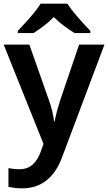

<svg xmlns="http://www.w3.org/2000/svg" viewBox="-20 -786 589 1046"><path d="M0 -543H140L248 -236Q258 -208 264.5 -180.5Q271 -153 275 -124H278Q282 -150 290 -179Q298 -208 307 -237L411 -543H549L318 71Q288 153 233.5 196.5Q179 240 101 240Q77 240 58.5 237.5Q40 235 26 232V130Q37 132 52.5 134Q68 136 85 136Q132 136 160 108.5Q188 81 202 40L217 -2ZM347 -766Q361 -744 383.5 -716.5Q406 -689 430 -663Q454 -637 472 -618V-606H386Q360 -622 330 -644Q300 -666 273 -693Q247 -666 218 -644.5Q189 -623 163 -606H77V-618Q96 -638 119.5 -663.5Q143 -689 165.5 -716.5Q188 -744 201 -766Z"/></svg>

Font: Noto Sans Javanese SemiBold
Style: Regular
Weight: 600
Version: Version 2.004